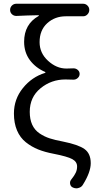

<svg xmlns="http://www.w3.org/2000/svg" viewBox="-20 -814 514 1030"><path d="M424.8 176.8Q417 190.4 401.4 194.3Q395.5 196.3 389.6 196.3Q380.9 196.3 372.1 192.4Q359.4 187.5 356.4 173.8Q353.5 160.2 361.3 150.4Q379.9 127 386.7 111.8Q393.6 96.7 393.6 79.1Q393.6 53.7 367.7 39.6Q341.8 25.4 266.6 10.7Q220.7 2 185.1 -12.2Q149.4 -26.4 118.7 -50.8Q87.9 -75.2 71.3 -114.3Q54.7 -153.3 54.7 -205.1Q54.7 -282.2 103 -341.8Q151.4 -401.4 221.7 -422.9Q223.6 -422.9 223.6 -424.8Q223.6 -426.8 222.7 -427.7Q170.9 -450.2 140.1 -491.7Q109.4 -533.2 109.4 -589.8Q109.4 -684.6 187.5 -728.5Q188.5 -729.5 188.5 -731Q188.5 -732.4 186.5 -732.4Q125 -731.4 67.4 -728.5Q53.7 -728.5 43.9 -737.8Q34.2 -747.1 34.2 -760.7Q34.2 -774.4 43.9 -784.2Q53.7 -793.9 67.4 -793.9H425.8Q439.5 -793.9 449.2 -784.2Q459 -774.4 459 -760.7Q459 -747.1 449.2 -736.8Q439.5 -726.6 425.8 -726.6H333Q274.4 -726.6 233.4 -689.5Q192.4 -652.3 192.4 -587.9Q192.4 -529.3 237.8 -487.8Q283.2 -446.3 335.9 -446.3Q358.4 -446.3 372.1 -447.3Q385.7 -448.2 396.5 -439.5Q407.2 -430.7 407.2 -417.5Q407.2 -404.3 396.5 -395Q385.7 -385.7 372.1 -386.7Q358.4 -387.7 331.1 -387.7Q254.9 -387.7 197.3 -340.3Q139.6 -293 139.6 -213.9Q139.6 -173.8 152.8 -145Q166 -116.2 191.9 -98.6Q217.8 -81.1 246.6 -71.8Q275.4 -62.5 317.4 -54.7Q400.4 -38.1 433.6 -14.2Q466.8 9.8 466.8 61.5Q466.8 109.4 424.8 176.8Z"/></svg>

Font: Gen Jyuu Gothic P Normal
Style: Regular
Weight: 300
Designer: [Source Han Sans]
Ryoko NISHIZUKA  (kana & ideographs); Paul D. Hunt (Latin, Greek & Cyrillic); Wenlong ZHANG  (bopomofo
Version: Version 1.002.20150607